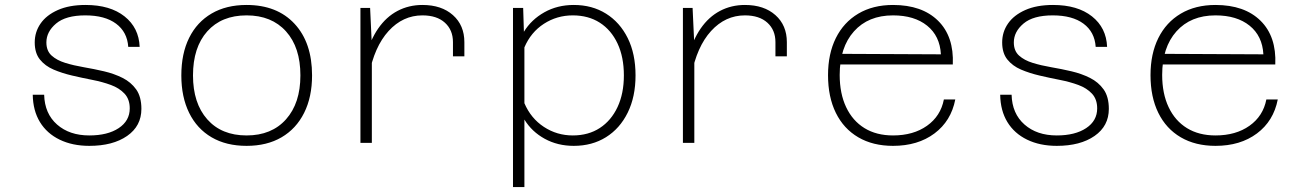

<svg xmlns="http://www.w3.org/2000/svg" viewBox="-20 -576 5240 774"><path d="M340 12Q272 12 220.5 -13Q169 -38 141 -84Q113 -130 112 -194H158Q160 -118 210 -74Q260 -30 340 -30Q414 -30 458.5 -59.5Q503 -89 503 -139Q503 -176 482 -198.5Q461 -221 427 -233.5Q393 -246 352 -254Q311 -262 270.5 -271.5Q230 -281 196 -295.5Q162 -310 141 -336Q120 -362 120 -405Q120 -447 143.5 -481Q167 -515 213 -535.5Q259 -556 325 -556Q424 -556 482 -510Q540 -464 543 -387H497Q493 -447 448 -480.5Q403 -514 324 -514Q245 -514 206 -481Q167 -448 167 -405Q167 -371 188 -352Q209 -333 243 -322.5Q277 -312 318 -305Q359 -298 399.5 -288.5Q440 -279 474 -262Q508 -245 529 -215.5Q550 -186 550 -137Q550 -68 492.5 -28Q435 12 340 12Z M974 12Q892 12 833 -22.5Q774 -57 742.5 -121Q711 -185 711 -272Q711 -360 742.5 -423.5Q774 -487 833 -521.5Q892 -556 974 -556Q1097 -556 1167.5 -480Q1238 -404 1238 -272Q1238 -185 1206 -121Q1174 -57 1115 -22.5Q1056 12 974 12ZM974 -30Q1075 -30 1133 -95Q1191 -160 1191 -272Q1191 -385 1133 -449.5Q1075 -514 974 -514Q873 -514 815.5 -449.5Q758 -385 758 -272Q758 -160 815.5 -95Q873 -30 974 -30Z M1806 -349V-406Q1806 -455 1773.5 -484.5Q1741 -514 1683 -514Q1604 -514 1546.5 -451Q1489 -388 1467 -272L1454 -345Q1472 -414 1504.5 -461Q1537 -508 1582.5 -532Q1628 -556 1683 -556Q1760 -556 1806 -515Q1852 -474 1852 -406V-349ZM1433 0V-544H1472L1479 -394V0Z M2293 -556Q2367 -556 2423 -521Q2479 -486 2510.5 -422.5Q2542 -359 2542 -272Q2542 -186 2510.5 -122Q2479 -58 2423 -23Q2367 12 2293 12Q2228 12 2176 -16.5Q2124 -45 2094 -94V178H2048V-544H2089L2092 -448Q2122 -497 2174.5 -526.5Q2227 -556 2293 -556ZM2289 -30Q2352 -30 2398 -60Q2444 -90 2469.5 -144.5Q2495 -199 2495 -272Q2495 -346 2469.5 -400.5Q2444 -455 2398 -484.5Q2352 -514 2289 -514Q2225 -514 2172.5 -480Q2120 -446 2094 -385V-160Q2120 -99 2172.5 -64.5Q2225 -30 2289 -30Z M3106 -349V-406Q3106 -455 3073.5 -484.5Q3041 -514 2983 -514Q2904 -514 2846.5 -451Q2789 -388 2767 -272L2754 -345Q2772 -414 2804.5 -461Q2837 -508 2882.5 -532Q2928 -556 2983 -556Q3060 -556 3106 -515Q3152 -474 3152 -406V-349ZM2733 0V-544H2772L2779 -394V0Z M3580 12Q3499 12 3440 -22.5Q3381 -57 3349.5 -121Q3318 -185 3318 -273Q3318 -359 3349.5 -422.5Q3381 -486 3440 -521Q3499 -556 3580 -556Q3697 -556 3761.5 -492.5Q3826 -429 3821 -316H3355V-359L3773 -357Q3769 -431 3717.5 -472.5Q3666 -514 3580 -514Q3480 -514 3422.5 -449.5Q3365 -385 3365 -274Q3365 -199 3391 -144Q3417 -89 3465 -59.5Q3513 -30 3580 -30Q3662 -30 3717 -69Q3772 -108 3785 -175H3831Q3814 -88 3747 -38Q3680 12 3580 12Z M4240 12Q4172 12 4120.5 -13Q4069 -38 4041 -84Q4013 -130 4012 -194H4058Q4060 -118 4110 -74Q4160 -30 4240 -30Q4314 -30 4358.5 -59.5Q4403 -89 4403 -139Q4403 -176 4382 -198.5Q4361 -221 4327 -233.5Q4293 -246 4252 -254Q4211 -262 4170.5 -271.5Q4130 -281 4096 -295.5Q4062 -310 4041 -336Q4020 -362 4020 -405Q4020 -447 4043.5 -481Q4067 -515 4113 -535.5Q4159 -556 4225 -556Q4324 -556 4382 -510Q4440 -464 4443 -387H4397Q4393 -447 4348 -480.5Q4303 -514 4224 -514Q4145 -514 4106 -481Q4067 -448 4067 -405Q4067 -371 4088 -352Q4109 -333 4143 -322.5Q4177 -312 4218 -305Q4259 -298 4299.5 -288.5Q4340 -279 4374 -262Q4408 -245 4429 -215.5Q4450 -186 4450 -137Q4450 -68 4392.5 -28Q4335 12 4240 12Z M4880 12Q4799 12 4740 -22.5Q4681 -57 4649.5 -121Q4618 -185 4618 -273Q4618 -359 4649.5 -422.5Q4681 -486 4740 -521Q4799 -556 4880 -556Q4997 -556 5061.5 -492.5Q5126 -429 5121 -316H4655V-359L5073 -357Q5069 -431 5017.5 -472.5Q4966 -514 4880 -514Q4780 -514 4722.5 -449.5Q4665 -385 4665 -274Q4665 -199 4691 -144Q4717 -89 4765 -59.5Q4813 -30 4880 -30Q4962 -30 5017 -69Q5072 -108 5085 -175H5131Q5114 -88 5047 -38Q4980 12 4880 12Z"/></svg>

Font: Azeret Mono Thin
Style: Regular
Weight: 100
Designer: Martin Vácha
Foundry: Displaay
Version: Version 1.002